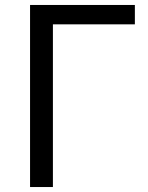

<svg xmlns="http://www.w3.org/2000/svg" viewBox="-20 -753 597 773"><path d="M101 0H193V-655H523V-733H101Z"/></svg>

Font: ChiuKong Gothic CL
Style: Regular
Weight: 400
Designer: Ryoko NISHIZUKA 西塚涼子 (kana, bopomofo & ideographs); Paul D. Hunt (Latin, Greek & Cyrillic); Sandoll Communications 산돌커뮤니
Foundry: Adobe
Version: Version 1.300